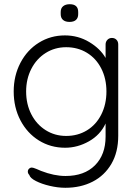

<svg xmlns="http://www.w3.org/2000/svg" viewBox="-20 -691 660 911"><path d="M541 -480V-47Q541 31 508.5 86.5Q476 142 419.5 171Q363 200 290 200Q255 200 216.5 191Q178 182 150.5 168Q123 154 119 139Q112 132 112 123Q112 113 121 107Q125 104 131 104Q137 104 154 111L175 120Q237 144 291 144Q380 144 430.5 93.5Q481 43 481 -43V-105Q456 -51 402 -20.5Q348 10 289 10Q220 10 164.5 -24.5Q109 -59 77 -120Q45 -181 45 -257Q45 -332 77 -393Q109 -454 164.5 -488.5Q220 -523 288 -523Q351 -523 403.5 -491.5Q456 -460 481 -416V-480Q481 -493 489.5 -502Q498 -511 511 -511Q524 -511 532.5 -502.5Q541 -494 541 -480ZM485 -257Q485 -318 460.5 -366Q436 -414 392.5 -440.5Q349 -467 294 -467Q240 -467 196.5 -439.5Q153 -412 128.5 -364Q104 -316 104 -257Q104 -197 128.5 -149Q153 -101 196.5 -73.5Q240 -46 294 -46Q349 -46 392.5 -72.5Q436 -99 460.5 -147.5Q485 -196 485 -257ZM268 -624V-634Q268 -652 279.5 -661.5Q291 -671 311 -671Q351 -671 351 -634V-624Q351 -606 340.5 -596.5Q330 -587 310 -587Q290 -587 279 -596.5Q268 -606 268 -624Z"/></svg>

Font: Quicksand
Style: Regular
Weight: 400
Designer: Andrew Paglinawan
Foundry: Andrew Paglinawan
Version: Version 3.000